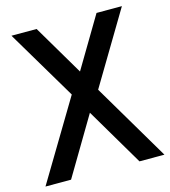

<svg xmlns="http://www.w3.org/2000/svg" viewBox="-114 -785 769 870"><g transform="rotate(-15 271.0 -350.0)"><path d="M20 -700 215 -372 -8 0H112L273 -271L433 0H550L336 -362L538 -700H419L278 -463L138 -700Z"/></g></svg>

Font: Mint Spirit
Style: Bold
Weight: 700
Designer: HARENDAL Hirwen
Foundry: Arkandis Digital Foundry.
Version: Version 1.004;FFEdit